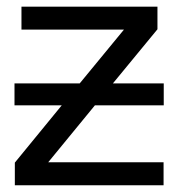

<svg xmlns="http://www.w3.org/2000/svg" viewBox="-20 -548 540 568"><path d="M22.9 -301.3H215.8L346.7 -460.4H43.5V-528.3H445.8V-461.4L314 -301.3H464.4V-236.3H260.7L122.6 -67.9H463.9V0H23.9V-66.9L162.6 -236.3H22.9Z"/></svg>

Font: Liberation Sans
Style: Regular
Weight: 400
Designer: Steve Matteson
Foundry: Ascender Corporation
Version: Version 2.00.1